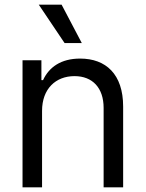

<svg xmlns="http://www.w3.org/2000/svg" viewBox="-20 -804 625 824"><path d="M160.5 -328.1C160.5 -423.3 219.5 -477.3 299.7 -477.3C377.5 -477.3 424.7 -426.5 424.7 -340.9V0H508.5V-346.6C508.5 -485.8 434.3 -552.6 323.9 -552.6C241.5 -552.6 190.3 -515.6 164.8 -460.2H157.7V-545.5H76.7V0H160.5ZM146.3 -784.1 257.1 -619.3H331L244.3 -784.1Z"/></svg>

Font: Margiela Sans
Style: Regular
Weight: 400
Designer: Stefan Endress, Andreas Faust
Version: Version 1.100;FEAKit 1.0